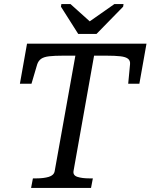

<svg xmlns="http://www.w3.org/2000/svg" viewBox="-20 -925 741 945"><path d="M365 -758H455L586 -892L588 -905H543L416 -816H426L327 -905H282L280 -892ZM249 -82 351 -651H291Q248 -651 222 -648Q196 -645 182.5 -635.5Q169 -626 163 -608L135 -513H78L113 -710H701L666 -513H611L620 -608Q622 -626 610.5 -635.5Q599 -645 572.5 -648Q546 -651 503 -651H443L342 -84Q338 -62 361 -54.5Q384 -47 421 -47H437L428 0H133L142 -47H158Q195 -47 220 -54.5Q245 -62 249 -82Z"/></svg>

Font: Roboto Serif 20pt
Style: Italic
Weight: 400
Italic angle: -10°
Designer: Greg Gazdowicz
Foundry: Commercial Type
Version: Version 1.008